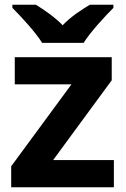

<svg xmlns="http://www.w3.org/2000/svg" viewBox="-20 -786 528 806"><path d="M157 -606H331C359 -651 420 -717 456 -753V-766H357C322 -745 277 -716 243 -680C208 -716 166 -744 131 -766H32V-753C69 -716 129 -651 157 -606ZM458 0V-114H203L449 -449V-546H42V-432H280L27 -88V0Z"/></svg>

Font: Noto Sans Malayalam
Style: Bold
Weight: 700
Designer: Jelle Bosma - Monotype Design Team
Foundry: Monotype Imaging Inc.
Version: Version 2.104